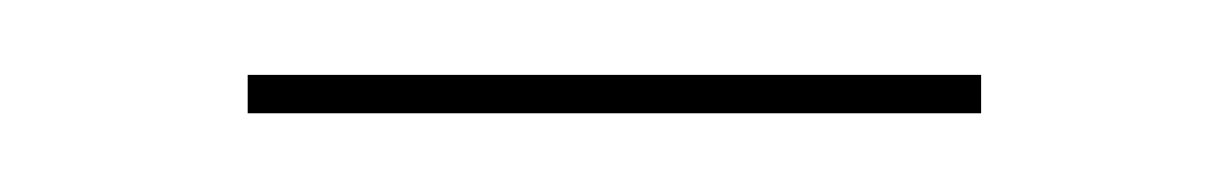

<svg xmlns="http://www.w3.org/2000/svg" viewBox="-20 -306 320 50"><path d="M44.5 -276.5V-286.5H235.5V-276.5Z"/></svg>

Font: Imbue 100pt Thin
Style: Regular
Weight: 100
Designer: Tyler Finck
Foundry: Etcetera Type Company
Version: Version 1.102; ttfautohint (v1.8.3)